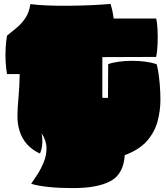

<svg xmlns="http://www.w3.org/2000/svg" viewBox="-20 -793 851 985"><path d="M355 172Q215 172 140 150Q154 130 172.5 101Q191 72 205 37.5Q219 3 218.5 -34.5Q218 -72 193 -110Q198 -88 197 -59.5Q196 -31 185 -5Q104 -43 80 -123Q69 -158 69.5 -200Q70 -242 75 -295Q80 -348 81 -413H16Q11 -441 9 -476Q7 -511 9 -546.5Q11 -582 16 -610Q42 -631 66.5 -651.5Q91 -672 110 -700Q129 -728 136 -772Q172 -767 223.5 -765Q275 -763 333.5 -763.5Q392 -764 448 -766.5Q504 -769 547 -773Q553 -754 557 -735Q561 -716 563 -698H781Q786 -680 788 -644Q790 -608 788.5 -568.5Q787 -529 781 -501L505 -500V-291H534L535 -464Q557 -472 589.5 -476.5Q622 -481 658 -481Q694 -481 727 -476.5Q760 -472 783 -464Q786 -459 791 -430.5Q796 -402 799.5 -361.5Q803 -321 803 -280Q803 -226 788.5 -171Q774 -116 734.5 -70.5Q695 -25 620 3Q614 100 547 136Q480 172 355 172Z"/></svg>

Font: Oi
Style: Regular
Weight: 400
Designer: Kostas Bartsokas, Mohamad Dakak
Foundry: Foundry5
Version: Version 4.000